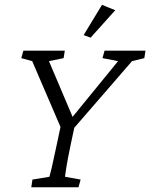

<svg xmlns="http://www.w3.org/2000/svg" viewBox="-20 -786 631 806"><path d="M534.2 -529.3 274.4 -229.5 298.8 -282.2 277.3 -181.6Q269.5 -145.5 265.1 -121.1Q260.7 -96.7 258.3 -82Q255.9 -67.4 254.9 -58.6Q253.9 -49.8 252.9 -43.9L318.4 -32.2L309.6 0H111.3L116.2 -32.2L187.5 -43.9Q189.5 -51.8 191.4 -59.6Q193.4 -67.4 196.8 -80.6Q200.2 -93.8 205.1 -118.2Q210 -142.6 218.8 -181.6L240.2 -282.2L244.1 -229.5L115.2 -529.3L69.3 -542L78.1 -573.2H252L247.1 -542L185.5 -529.3L287.1 -290H280.3L475.6 -529.3L410.2 -542L418.9 -573.2H590.8L585.9 -542ZM360.4 -627.9 331.1 -638.7 408.2 -765.6 463.9 -743.2Z"/></svg>

Font: Crimson Pro ExtraLight
Style: Italic
Weight: 250
Italic angle: -12°
Designer: Jacques Le Bailly
Foundry: Baron von Fonthausen
Version: Version 1.003